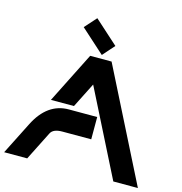

<svg xmlns="http://www.w3.org/2000/svg" viewBox="-136 -1104 1163 1227"><g transform="rotate(15 445.0 -490.5)"><path d="M2.4 0 110.4 -213.9Q189.5 -371.1 331.1 -371.1H518.6V-223.6H327.6Q267.6 -223.6 251 -190.9L154.8 0ZM887.2 0H724.6L439.9 -564.9L356.9 -400.4H204.6L374 -737.3H515.6ZM356 -981.4 513.2 -839.8 444.3 -761.7 286.6 -903.8Z"/></g></svg>

Font: New Shape
Style: Bold
Weight: 700
Designer: Wojciech Kalinowski "wmk69" (wmk69@o2.pl)
Foundry: Wojciech Kalinowski "wmk69" (wmk69@o2.pl)
Version: Version 2.1.1; 2021-05-14